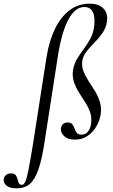

<svg xmlns="http://www.w3.org/2000/svg" viewBox="-137 -746 613 1041"><path d="M-46 275Q-84 275 -101.5 260.5Q-119 246 -117 227Q-116 213 -105 203.5Q-94 194 -77 194Q-59 194 -52 203.5Q-45 213 -42 225Q-39 237 -35 246.5Q-31 256 -18 256Q-8 256 0 239Q8 222 17 177Q26 132 40 47L115 -434Q129 -523 160.5 -588.5Q192 -654 239.5 -690Q287 -726 349 -726Q387 -726 409 -712Q431 -698 439 -676.5Q447 -655 443 -630Q438 -595 419 -567.5Q400 -540 376 -516Q352 -492 333 -468Q314 -444 309 -416Q305 -387 315.5 -360Q326 -333 343.5 -306.5Q361 -280 378 -252Q395 -224 404.5 -193.5Q414 -163 409 -126Q404 -93 386 -61.5Q368 -30 338.5 -9.5Q309 11 269 11Q231 11 212 -7Q193 -25 193 -44Q193 -60 202.5 -71Q212 -82 230 -82Q247 -82 255 -72Q263 -62 267.5 -48.5Q272 -35 279.5 -25.5Q287 -16 305 -16Q328 -16 341 -33.5Q354 -51 357 -78Q361 -111 351 -139Q341 -167 323.5 -193.5Q306 -220 289.5 -247Q273 -274 263.5 -303Q254 -332 259 -366Q265 -401 281.5 -428Q298 -455 317.5 -481Q337 -507 353 -536.5Q369 -566 374 -606Q377 -631 374 -654Q371 -677 358.5 -692.5Q346 -708 320 -708Q270 -708 233.5 -639.5Q197 -571 177 -443L105 21Q91 116 71.5 172Q52 228 24.5 251.5Q-3 275 -46 275Z"/></svg>

Font: Cormorant Infant Light Medium
Style: Italic
Weight: 500
Italic angle: -10°
Version: Version 4.001